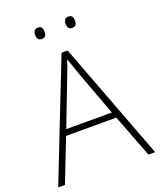

<svg xmlns="http://www.w3.org/2000/svg" viewBox="-161 -996 912 1096"><g transform="rotate(-20 295.0 -448.5)"><path d="M548 0 448 -261H143L41 0H0L281 -716H318L589 0ZM330 -578Q325 -595 316 -619.5Q307 -644 298 -670Q291 -646 282 -621.5Q273 -597 265 -578L157 -297H434ZM174 -863Q174 -878 180.5 -887.5Q187 -897 202 -897Q219 -897 225 -887.5Q231 -878 231 -863Q231 -847 225 -837.5Q219 -828 202 -828Q187 -828 180.5 -837.5Q174 -847 174 -863ZM359 -863Q359 -878 365.5 -887.5Q372 -897 387 -897Q404 -897 410 -887.5Q416 -878 416 -863Q416 -847 410 -837.5Q404 -828 387 -828Q372 -828 365.5 -837.5Q359 -847 359 -863Z"/></g></svg>

Font: Noto Sans Bengali UI ExtraLight
Style: Regular
Weight: 200
Designer: Jelle Bosma - Monotype Design Team
Foundry: Monotype Imaging Inc.
Version: Version 2.003; ttfautohint (v1.8.4.7-5d5b)